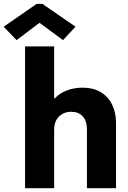

<svg xmlns="http://www.w3.org/2000/svg" viewBox="-84 -998 681 1018"><path d="M48.8 -752H203.1V-477.5H208Q232.4 -504.4 271.2 -518.8Q310.1 -533.2 353.5 -533.2Q410.2 -533.2 450.2 -509.3Q490.2 -485.4 510.7 -442.9Q531.2 -400.4 531.2 -344.7V0H377V-310.5Q377 -356.9 354.7 -381.1Q332.5 -405.3 293.9 -405.3Q254.4 -405.3 228.8 -380.1Q203.1 -355 203.1 -309.6V0H48.8ZM-64.5 -856.4 110.4 -977.5H140.6L316.4 -856.4L250 -785.2L127 -876H124L3.9 -785.2Z"/></svg>

Font: Reddit Sans Chocolate ExtraBold
Style: Regular
Weight: 800
Designer: Stephen Hutchings
Foundry: Reddit
Version: Version 1.011